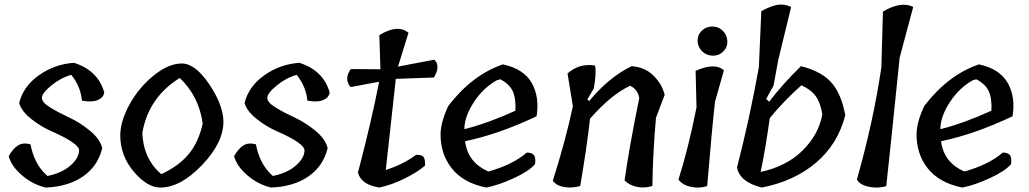

<svg xmlns="http://www.w3.org/2000/svg" viewBox="-20 -842 4618 862"><path d="M335 -167Q335 -198 213 -252Q166 -272 121.5 -307Q77 -342 66 -379Q84 -454 154.5 -504Q225 -554 312 -560Q420 -526 448 -427Q445 -404 419.5 -393Q394 -382 348 -390Q342 -454 300 -506Q251 -492 209.5 -457.5Q168 -423 168 -402.5Q168 -382 206 -359Q244 -336 291.5 -314Q339 -292 384 -255Q429 -218 439 -177Q420 -97 353.5 -50.5Q287 -4 185 0Q126 -14 78.5 -55Q31 -96 19 -141Q39 -176 61.5 -189.5Q84 -203 117 -194Q134 -103 193 -52Q258 -65 296.5 -99Q335 -133 335 -167Z M520 -234Q520 -298 562 -374Q604 -450 670.5 -503.5Q737 -557 796.5 -557Q856 -557 918.5 -465Q981 -373 983 -299Q985 -204 888 -102Q791 0 700 0Q641 0 580.5 -71.5Q520 -143 520 -234ZM787 -492Q647 -405 619 -246Q623 -130 704 -60Q785 -98 829 -152.5Q873 -207 890 -288Q873 -410 787 -492Z M1347 -167Q1347 -198 1225 -252Q1178 -272 1133.5 -307Q1089 -342 1078 -379Q1096 -454 1166.5 -504Q1237 -554 1324 -560Q1432 -526 1460 -427Q1457 -404 1431.5 -393Q1406 -382 1360 -390Q1354 -454 1312 -506Q1263 -492 1221.5 -457.5Q1180 -423 1180 -402.5Q1180 -382 1218 -359Q1256 -336 1303.5 -314Q1351 -292 1396 -255Q1441 -218 1451 -177Q1432 -97 1365.5 -50.5Q1299 -4 1197 0Q1138 -14 1090.5 -55Q1043 -96 1031 -141Q1051 -176 1073.5 -189.5Q1096 -203 1129 -194Q1146 -103 1205 -52Q1270 -65 1308.5 -99Q1347 -133 1347 -167Z M1928 -494 1757 -488Q1756 -479 1712 -79Q1791 -104 1848 -147Q1875 -148 1882.5 -136Q1890 -124 1888 -98Q1851 -67 1794.5 -39.5Q1738 -12 1684 0Q1602 -12 1587 -67Q1650 -307 1682 -475L1554 -451Q1523 -488 1555 -532L1688 -531L1683 -684Q1765 -735 1814 -695L1767 -543L1929 -574Q1944 -563 1944 -541.5Q1944 -520 1928 -494Z M2238 -553Q2331 -533 2367 -470Q2403 -407 2389 -320Q2218 -239 2068 -208Q2080 -112 2173 -72Q2283 -103 2345 -157Q2369 -157 2377.5 -145Q2386 -133 2382 -105Q2356 -74 2286.5 -42Q2217 -10 2163 0Q2059 -21 2007.5 -87Q1956 -153 1958 -245Q1961 -300 1993 -367Q2100 -506 2238 -553ZM2065 -268V-262Q2174 -290 2294 -345Q2297 -400 2282 -432.5Q2267 -465 2226 -486L2211 -482Q2150 -448 2108.5 -385Q2067 -322 2065 -268Z M2617 -396 2625 -388Q2713 -495 2816 -545Q2877 -540 2915 -501.5Q2953 -463 2964 -416L2925 -313Q2911 -157 2909 -7Q2874 4 2840 -3Q2806 -10 2784 -32Q2804 -175 2850 -402Q2844 -440 2809 -457Q2723 -417 2629 -309Q2615 -183 2585 -7Q2548 4 2512 -2.5Q2476 -9 2462 -31Q2519 -210 2552 -365L2528 -512Q2580 -559 2651 -548Q2659 -520 2646 -445Z M3107 -359 3103 -524Q3191 -563 3230 -526L3190 -385Q3176 -259 3155 -7Q3122 5 3083 -3Q3044 -11 3026 -36Q3068 -166 3107 -359ZM3245.5 -658Q3247 -631 3228 -611.5Q3209 -592 3181 -592Q3153 -592 3133 -611Q3113 -630 3112 -657.5Q3111 -685 3130.5 -704Q3150 -723 3178 -723Q3206 -723 3225 -704Q3244 -685 3245.5 -658Z M3420 -398 3433 -385Q3494 -465 3576 -545Q3675 -520 3719 -464Q3758 -415 3775 -325Q3742 -195 3643.5 -111.5Q3545 -28 3400 0Q3300 -25 3289 -91Q3344 -302 3387 -540L3398 -792Q3442 -816 3472 -820.5Q3502 -825 3532 -811L3474 -573L3453 -458ZM3395 -70Q3511 -95 3583 -166Q3655 -237 3672 -328Q3664 -380 3642.5 -410Q3621 -440 3578 -459Q3501 -391 3436 -312Q3416 -169 3395 -70Z M3937 -540 3944 -790Q4025 -838 4080 -811L4019 -583Q3978 -179 3959 -7Q3926 5 3883.5 -3Q3841 -11 3827 -36Q3901 -295 3937 -540Z M4375 -553Q4468 -533 4504 -470Q4540 -407 4526 -320Q4355 -239 4205 -208Q4217 -112 4310 -72Q4420 -103 4482 -157Q4506 -157 4514.5 -145Q4523 -133 4519 -105Q4493 -74 4423.5 -42Q4354 -10 4300 0Q4196 -21 4144.5 -87Q4093 -153 4095 -245Q4098 -300 4130 -367Q4237 -506 4375 -553ZM4202 -268V-262Q4311 -290 4431 -345Q4434 -400 4419 -432.5Q4404 -465 4363 -486L4348 -482Q4287 -448 4245.5 -385Q4204 -322 4202 -268Z"/></svg>

Font: Tillana Medium
Style: Regular
Weight: 500
Designer: Lipi Raval (Devanagari, Latin), Jonny Pinhorn (Latin)
Foundry: Indian Type Foundry
Version: Version 2.003;PS 1.0;hotconv 1.0.79;makeotf.lib2.5.61930; tt